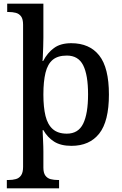

<svg xmlns="http://www.w3.org/2000/svg" viewBox="-20 -780 663 1040"><path d="M17 240V195H26Q48 195 66 190Q84 185 94.5 169.5Q105 154 105 124V-646Q105 -677 94 -691.5Q83 -706 65.5 -710.5Q48 -715 27 -715H19V-760H215V-576Q215 -555 214 -526Q213 -497 212 -474.5Q211 -452 210 -450H214Q237 -494 272.5 -520Q308 -546 366 -546Q465 -546 517.5 -479.5Q570 -413 570 -268Q570 -123 517.5 -56.5Q465 10 367 10Q309 10 273 -13Q237 -36 215 -75H211Q211 -73 211.5 -58.5Q212 -44 213 -25Q214 -6 214.5 12.5Q215 31 215 40V128Q215 157 226 171.5Q237 186 254.5 190.5Q272 195 294 195H300V240ZM342 -56Q404 -56 430.5 -110Q457 -164 457 -269Q457 -374 430.5 -426.5Q404 -479 342 -479Q293 -479 265.5 -456Q238 -433 226.5 -386Q215 -339 215 -268Q215 -199 226.5 -152Q238 -105 266 -80.5Q294 -56 342 -56Z"/></svg>

Font: Noto Serif Hebrew Medium
Style: Regular
Weight: 500
Version: Version 2.003